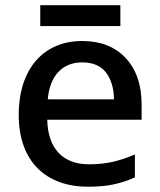

<svg xmlns="http://www.w3.org/2000/svg" viewBox="-20 -706 612 736"><path d="M134.3 -686V-606H441.4V-686ZM294.9 -548.8C149.9 -548.8 51.8 -445.8 51.8 -265.1C51.8 -83.5 160.2 9.8 316.9 9.8C355 9.8 387.7 6.8 415 1C442.4 -4.9 469.7 -13.7 497.1 -25.9V-113.8C468.3 -101.6 440.4 -92.3 413.6 -85.9C386.7 -79.6 355.5 -76.2 320.8 -76.2C221.2 -76.2 163.6 -136.2 161.1 -247.1H522.9V-305.2C522.9 -380.4 502.4 -439.9 461.9 -483.4C421.4 -526.9 365.7 -548.8 294.9 -548.8ZM294.9 -466.8C336.4 -466.8 366.7 -453.6 386.7 -427.7C406.2 -401.4 416.5 -367.2 417 -325.2H163.1C170.9 -415.5 218.8 -466.8 294.9 -466.8Z"/></svg>

Font: Noto Reveo Sans
Style: Regular
Weight: 500
Designer: Monotype Design Team
Foundry: Monotype Imaging Inc.
Version: Version 2.007